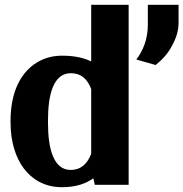

<svg xmlns="http://www.w3.org/2000/svg" viewBox="-20 -770 764 800"><path d="M24 -258C24 -180 45 -113 80 -67C113 -24 164 10 238 10C298 10 337 -5 369 -27L375 0H516V-750H360V-514C331 -528 293 -538 239 -538C205 -538 176 -531 149 -518C66 -477 24 -385 24 -268ZM180 -256V-270C180 -377 203 -465 275 -465C318 -465 344 -441 360 -399V-129C344 -88 318 -62 274 -62C204 -62 180 -149 180 -256ZM548 -522 629 -499 632 -502C658 -523 682 -550 697 -580C711 -606 724 -637 724 -674V-750H596V-668C596 -606 576 -559 548 -522Z"/></svg>

Font: Aerodynamic
Style: Bd
Weight: 500
Designer: Google
Version: Version 2.000980; 2014